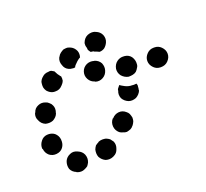

<svg xmlns="http://www.w3.org/2000/svg" viewBox="-82 -359 495 461"><g transform="rotate(-20 165.5 -128.5)"><path d="M54 24Q59 24 63 22Q68 20 72 17Q75 13 77 9Q81 -1 77 -11Q73 -20 63 -24Q63 -24 63 -24Q53 -29 44 -25Q34 -21 30 -12Q26 -2 29 8Q33 17 43 21Q43 22 44 22Q49 24 54 24ZM152 2Q156 -8 152 -17Q149 -21 146 -25Q142 -28 137 -30Q133 -31 128 -31Q123 -31 118 -29L117 -28Q113 -26 109 -23Q106 -19 104 -14Q103 -10 103 -5Q103 0 105 5Q110 14 119 18Q129 21 138 17L140 16Q149 12 152 2ZM213 -47Q214 -51 214 -56Q213 -61 211 -66Q209 -70 205 -73Q197 -80 187 -79Q177 -78 170 -70H169Q162 -62 163 -51Q164 -41 172 -34Q176 -31 181 -30Q185 -28 190 -28Q195 -29 200 -31Q204 -33 207 -37L208 -38Q211 -42 213 -47ZM-5 -41Q3 -35 13 -36Q24 -37 30 -45Q36 -53 35 -64V-65Q34 -75 26 -82Q18 -88 7 -87Q-3 -86 -9 -78Q-16 -69 -15 -59L-14 -58Q-13 -48 -5 -41ZM252 -121Q253 -125 251 -129Q244 -128 238 -129H236Q227 -130 219 -135Q215 -137 211 -140Q209 -138 207 -135Q205 -133 204 -130V-128Q200 -119 204 -109Q209 -100 219 -96Q228 -93 238 -97Q247 -102 251 -111V-113Q252 -117 252 -121ZM-1 -127Q3 -117 13 -113Q17 -112 22 -112Q27 -112 32 -114Q36 -116 40 -120Q43 -123 45 -128V-129Q47 -134 47 -139Q47 -144 45 -148Q43 -153 39 -156Q35 -160 31 -161Q21 -165 12 -161Q2 -157 -1 -147L-2 -146Q-6 -136 -1 -127ZM338 -153Q346 -161 346 -171Q346 -181 338 -189Q331 -196 321 -196H319Q309 -196 302 -189Q294 -181 294 -171Q294 -161 302 -153Q309 -146 319 -146H320Q331 -146 338 -153ZM250 -152Q255 -153 259 -156Q263 -160 265 -164Q268 -168 268 -173Q269 -183 263 -192Q257 -200 246 -201H245Q235 -202 227 -196Q219 -190 217 -179Q216 -169 222 -161Q229 -153 239 -151H240Q245 -151 250 -152ZM179 -169Q188 -174 191 -184Q194 -193 190 -203Q185 -212 175 -215H174Q164 -218 155 -214Q145 -209 142 -199Q139 -189 144 -180Q149 -171 159 -168L160 -167Q170 -164 179 -169ZM38 -211Q37 -206 37 -201Q37 -196 39 -192Q41 -187 45 -184Q53 -177 63 -178Q73 -178 80 -186L81 -187Q85 -191 87 -196Q88 -202 87 -207Q87 -208 86 -208Q80 -215 76 -224Q73 -226 69 -228Q66 -229 62 -228Q57 -228 52 -226Q48 -224 44 -220L43 -219Q40 -216 38 -211ZM98 -232Q94 -242 98 -251Q99 -252 100 -254Q102 -258 106 -261Q110 -264 114 -266Q119 -267 124 -267Q129 -266 133 -264Q141 -260 145 -251Q148 -243 145 -234Q145 -234 144 -234Q136 -229 129 -221Q127 -219 126 -216Q122 -215 118 -216Q114 -216 110 -218Q101 -222 98 -232ZM167 -256Q167 -256 167 -257Q167 -259 167 -261Q167 -263 168 -265Q172 -275 181 -279Q191 -283 200 -280Q201 -279 202 -279Q212 -275 216 -266Q220 -256 216 -247Q213 -240 207 -235Q201 -231 194 -231Q188 -234 182 -236L181 -237Q177 -238 174 -238Q172 -240 171 -242Q170 -243 169 -245Q169 -250 167 -256Z"/></g></svg>

Font: FRB American Cursive Dotted Black
Style: Bold Italic
Weight: 900
Italic angle: -25°
Version: Version 2.0;Modular Font Editor K font №1